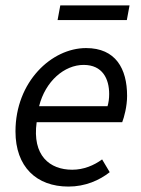

<svg xmlns="http://www.w3.org/2000/svg" viewBox="-20 -675 521 707"><path d="M232 12C294 12 346 -11 384 -41L356 -88C326 -66 288 -50 246 -50C163 -50 98 -102 115 -225H430C437 -243 448 -283 448 -322C448 -422 406 -498 297 -498C170 -498 37 -374 37 -191C37 -61 114 12 232 12ZM124 -284C147 -376 217 -436 288 -436C358 -436 382 -384 382 -329C382 -312 380 -298 376 -284ZM192 -601H447L457 -655H202Z"/></svg>

Font: Source Sans Pro
Style: Italic
Weight: 400
Italic angle: -11°
Designer: Paul D. Hunt
Foundry: Adobe Systems Incorporated
Version: Version 3.006;hotconv 1.0.111;makeotfexe 2.5.65597